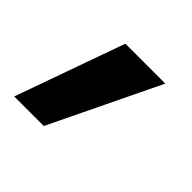

<svg xmlns="http://www.w3.org/2000/svg" viewBox="-100 -198 381 381"><g transform="rotate(45 90.5 -7.0)"><path d="M-24 108 58 -122H170L59 108Z"/></g></svg>

Font: Ysabeau
Style: Bold Italic
Weight: 700
Italic angle: -12°
Designer: Christian Thalmann (Catharsis Fonts)
Version: Version 2.002